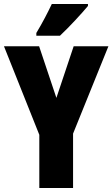

<svg xmlns="http://www.w3.org/2000/svg" viewBox="-20 -947 566 967"><path d="M423 -917V-927H241C220 -883 195 -834 163 -781V-767H282C332 -814 395 -883 423 -917ZM264 -454 177 -714H0L178 -268V0H348V-274L526 -714H351Z"/></svg>

Font: Noto Sans Lao Looped ExtraCondensed Black
Style: Regular
Weight: 900
Width: 2
Designer: Mark Frömberg, Ben Mitchell
Foundry: The Fontpad Ltd
Version: Version 1.002